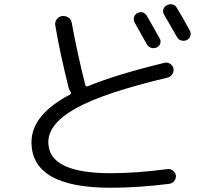

<svg xmlns="http://www.w3.org/2000/svg" viewBox="-20 -844 1040 914"><path d="M632.8 -781.2Q662.1 -795.9 679.7 -767.6Q725.6 -686.5 740.2 -661.1Q747.1 -649.4 742.7 -636.7Q738.3 -624 726.1 -618.2Q713.9 -612.3 700.2 -616.2Q686.5 -620.1 679.7 -631.8Q653.3 -679.7 621.1 -736.3Q614.3 -748 617.7 -761.2Q621.1 -774.4 632.8 -781.2ZM822.3 -805.7Q849.6 -760.7 883.8 -698.2Q890.6 -686.5 886.2 -672.9Q881.8 -659.2 869.1 -653.3Q856.4 -647.5 842.8 -651.4Q829.1 -655.3 822.3 -668Q788.1 -727.5 761.7 -773.4Q753.9 -785.2 757.3 -798.3Q760.7 -811.5 773.9 -818.8Q787.1 -826.2 801.3 -822.8Q815.4 -819.3 822.3 -805.7ZM506.8 49.8Q129.9 49.8 129.9 -167Q129.9 -297.9 314.5 -394.5Q321.3 -398.4 315.4 -408.2Q310.5 -415 307.6 -422.9Q265.6 -589.8 243.2 -722.7Q240.2 -738.3 250 -752Q259.8 -765.6 275.9 -767.6Q292 -769.5 305.2 -760.7Q318.4 -752 321.3 -736.3Q345.7 -600.6 385.7 -440.4Q387.7 -430.7 398.4 -433.6Q533.2 -489.3 762.7 -544.9Q776.4 -548.8 789.6 -540.5Q802.7 -532.2 805.7 -518.1Q808.6 -503.9 800.3 -491.2Q792 -478.5 778.3 -474.6Q476.6 -403.3 343.3 -329.6Q210 -255.9 210 -167Q210 -19.5 506.8 -19.5Q628.9 -19.5 777.3 -39.1Q791 -41 803.2 -31.7Q815.4 -22.5 817.4 -7.8Q818.4 6.8 809.1 18.1Q799.8 29.3 785.2 31.2Q635.7 49.8 506.8 49.8Z"/></svg>

Font: Rounded-X Mgen+ 1m regular
Style: Regular
Weight: 400
Designer: [Source Han Sans]
Ryoko NISHIZUKA  (kana & ideographs); Paul D. Hunt (Latin, Greek & Cyrillic); Wenlong ZHANG  (bopomofo
Version: Version 1.059.20150602